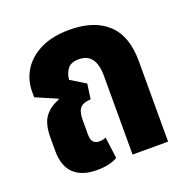

<svg xmlns="http://www.w3.org/2000/svg" viewBox="-107 -664 764 777"><g transform="rotate(-20 275.0 -276.0)"><path d="M183 10Q119 10 84.5 -22.5Q50 -55 50 -120V-178Q50 -236 71.5 -266Q93 -296 134 -311L135 -315L44 -354V-379Q44 -429 70 -470.5Q96 -512 146.5 -537Q197 -562 271 -562Q377 -562 434.5 -508.5Q492 -455 492 -348V0H339V-339Q339 -437 266 -437Q232 -437 217.5 -418Q203 -399 201 -372L265 -333L256 -268Q225 -267 211 -252.5Q197 -238 197 -199V-137Q197 -96 231 -96Q247 -96 260 -102L272 -10Q239 10 183 10Z"/></g></svg>

Font: Noto Sans Thai Cond ExtBd
Style: Regular
Weight: 800
Width: 3
Designer: Monotype Design Team
Foundry: Monotype Imaging Inc.
Version: Version 2.002; ttfautohint (v1.8.4.7-5d5b)